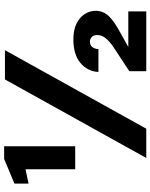

<svg xmlns="http://www.w3.org/2000/svg" viewBox="83 -828 744 951"><g transform="rotate(-90 455.5 -352.0)"><path d="M93 -352V-598L22 -583V-653L144 -704H207V-352ZM149 0 538 -700H683L294 0ZM579 0V-84L699 -163Q727 -182 742.5 -201.5Q758 -221 758 -243Q758 -260 748.5 -269.5Q739 -279 725 -279Q692 -279 688 -237H575Q578 -291 619.5 -326Q661 -361 736 -361Q784 -361 815.5 -345Q847 -329 862.5 -304Q878 -279 878 -251Q878 -213 851 -185Q824 -157 765 -126L699 -89H875V0Z"/></g></svg>

Font: DM Sans Black
Style: Regular
Weight: 900
Designer: Colophon Foundry, Jonny Pinhorn
Foundry: Colophon Foundry
Version: Version 4.004; ttfautohint (v1.8.4.7-5d5b)